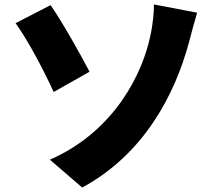

<svg xmlns="http://www.w3.org/2000/svg" viewBox="-20 -788 948 862"><path d="M204 -71 349 54C626 -96 765 -362 829 -600C835 -623 852 -688 865 -731L671 -768C672 -740 667 -679 654 -623C621 -466 500 -201 204 -71ZM50 -684C108 -603 177 -471 221 -375L382 -466C344 -539 259 -691 207 -765Z"/></svg>

Font: GenEiGothic-pro-Heavy
Style: Bold
Weight: 900
Designer: Ryoko NISHIZUKA (kana & ideographs); Paul D. Hunt (Latin, Greek & Cyrillic); Wenlong ZHANG (bopomofo); Sandoll Communica
Foundry: Adobe Systems Incorporated; o_tamon
Version: Version 1.000.140830